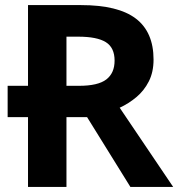

<svg xmlns="http://www.w3.org/2000/svg" viewBox="-20 -734 700 754"><path d="M298 -714Q444 -714 513.5 -661Q583 -608 583 -500Q583 -451 564.5 -414.5Q546 -378 515.5 -352.5Q485 -327 450 -311L660 0H492L322 -274H241V0H90V-274H10V-397H90V-714ZM287 -590H241V-397H290Q365 -397 397.5 -422Q430 -447 430 -496Q430 -547 395.5 -568.5Q361 -590 287 -590Z"/></svg>

Font: RS Noto Sans
Style: Bold
Weight: 700
Designer: Monotype Design Team
Foundry: Monotype Imaging Inc.
Version: Version 3.10